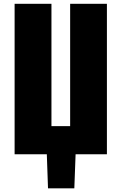

<svg xmlns="http://www.w3.org/2000/svg" viewBox="-20 -830 654 1033"><path d="M238.3 183.1 231.9 0H58.6V-809.6H256.8V-151.4H357.4V-809.6H555.2V0H386.7L379.9 183.1Z"/></svg>

Font: Oswald
Style: Heavy
Weight: 800
Designer: Vernon Adams
Foundry: Vernon Adams
Version: 3.0; ttfautohint (v0.95) -l 8 -r 50 -G 200 -x 0 -w "G" -W -c